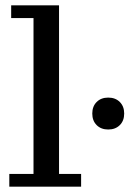

<svg xmlns="http://www.w3.org/2000/svg" viewBox="-20 -702 493 722"><path d="M15 0V-48H106V-634H22V-682H202V-48H285V0ZM387 -215Q360 -215 343.5 -231.5Q327 -248 327 -275Q327 -302 343.5 -318.5Q360 -335 387 -335Q414 -335 430.5 -318.5Q447 -302 447 -275Q447 -248 430.5 -231.5Q414 -215 387 -215Z"/></svg>

Font: Montagu Slab 144pt
Style: Regular
Weight: 400
Designer: Florian Karsten
Foundry: Florian Karsten
Version: Version 1.000; ttfautohint (v1.8.3)